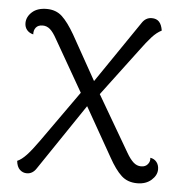

<svg xmlns="http://www.w3.org/2000/svg" viewBox="-44 -559 582 615"><g transform="rotate(5 247.0 -251.5)"><path d="M482 -36Q482 -17 464.5 -1.5Q447 14 419 14Q388 14 368 -4.5Q348 -23 327 -61L238 -218L95 -6Q83 13 64 13Q51 13 41.5 4Q32 -5 30 -24Q44 -30 59.5 -46.5Q75 -63 97 -94L214 -259L120 -423Q108 -445 97.5 -454Q87 -463 74 -463Q59 -463 52 -454Q45 -445 46 -432Q33 -435 25.5 -444Q18 -453 18 -466Q18 -486 35 -501.5Q52 -517 82 -517Q112 -517 131.5 -499Q151 -481 173 -443L253 -300L388 -498Q400 -517 420 -517Q435 -517 443.5 -508Q452 -499 455 -480Q439 -472 424 -455.5Q409 -439 387 -409L275 -260L380 -80Q391 -61 402 -51Q413 -41 427 -41Q441 -41 448.5 -50.5Q456 -60 454 -71Q467 -69 474.5 -59.5Q482 -50 482 -36Z"/></g></svg>

Font: Arima Madurai Light
Style: Regular
Weight: 300
Designer: Joana Correia and Natanael Gama
Foundry: NDISCOVER
Version: Version 1.019